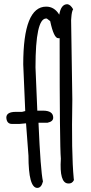

<svg xmlns="http://www.w3.org/2000/svg" viewBox="-20 -875 444 932"><path d="M307.6 -854.5Q322.3 -852.5 335 -830.1Q328.1 -819.3 326.2 -790L325.2 -777.3L331.1 -392.6Q326.2 -130.9 337.9 -8.8L338.9 -1Q330.1 17.6 310.5 15.6Q267.6 13.7 275.4 -104.5Q269.5 -168.9 269.5 -689.5Q266.6 -689.5 262.7 -689.5Q241.2 -689.5 223.6 -772.5L207 -785.2H204.1Q152.3 -785.2 152.3 -547.9L161.1 -337.9H188.5Q238.3 -337.9 238.3 -303.7Q238.3 -285.2 210.9 -279.3H167V-276.4Q176.8 -47.9 188.5 5.9Q180.7 37.1 161.1 37.1Q118.2 37.1 118.2 -119.1L106.4 -276.4L74.2 -273.4H38.1Q12.7 -273.4 10.7 -303.7Q10.7 -332 56.6 -332H86.9L102.5 -335.9L92.8 -562.5Q92.8 -842.8 204.1 -842.8Q244.1 -842.8 267.6 -803.7Q276.4 -855.5 307.6 -854.5Z"/></svg>

Font: Sue Ellen Francisco 
Style: Regular
Weight: 400
Designer: Kimberly Geswein
Foundry: Kimberly Geswein
Version: Version 1.002 2007